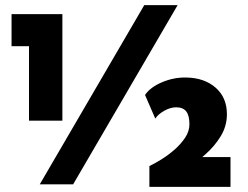

<svg xmlns="http://www.w3.org/2000/svg" viewBox="-20 -718 968 748"><path d="M25 -663H223V-248H93V-538H25ZM545 -348Q565 -378 611 -397.5Q657 -417 705 -416Q776 -415 820 -376.5Q864 -338 864 -273Q864 -227 840 -187.5Q816 -148 779.5 -116Q743 -84 705.5 -58Q668 -32 642 -12L665 -106H878V10H562V-71Q583 -81 609.5 -97.5Q636 -114 660.5 -135.5Q685 -157 701.5 -182Q718 -207 718 -234Q718 -268 705.5 -284Q693 -300 666 -300Q644 -300 620 -286.5Q596 -273 585 -256ZM672 -698 265 0H135L542 -698Z"/></svg>

Font: Reem Kufi Fun
Style: Regular
Weight: 400
Designer: Khaled Hosny
Version: Version 1.005